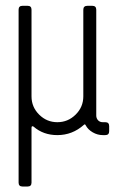

<svg xmlns="http://www.w3.org/2000/svg" viewBox="-20 -475 449 675"><path d="M272.9 -136.2V-440.9Q272.9 -454.6 287.6 -454.6H304.2Q318.4 -454.6 318.4 -440.9V-68.8Q318.4 -59.1 324.7 -52.2Q331.1 -45.4 341.3 -45.4H350.1Q363.8 -45.4 363.8 -31.7V-13.7Q363.8 0 350.1 0H341.3Q322.8 0 305.9 -9.8Q289.1 -19.5 281.2 -34.7Q278.8 -40 274.9 -36.1Q234.4 0 181.6 0Q132.3 0 98.1 -29.8Q90.8 -34.2 90.8 -25.4V167Q90.8 180.7 77.1 180.7H59.1Q45.4 180.7 45.4 167V-440.9Q45.4 -454.6 59.1 -454.6H77.1Q90.8 -454.6 90.8 -440.9V-136.2Q90.8 -98.6 117.7 -72Q144.5 -45.4 181.6 -45.4Q218.8 -45.4 245.8 -72Q272.9 -98.6 272.9 -136.2Z"/></svg>

Font: GOSTRUS
Style: type A
Weight: 200
Designer: Юрий и Татьяна Кривогуз
Version: Version 01.0